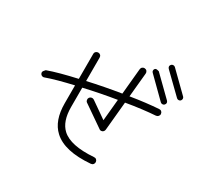

<svg xmlns="http://www.w3.org/2000/svg" viewBox="-175 -1092 1351 1299"><g transform="rotate(30 500.0 -442.0)"><path d="M677 -15Q478 1 391 -80Q319 -146 319 -281V-421Q258 -407 204.5 -392.5Q151 -378 113 -364Q103 -360 93.5 -364.5Q84 -369 81 -379Q77 -389 86.5 -400Q96 -411 96 -411Q137 -426 194.5 -441.5Q252 -457 319 -472V-667Q319 -678 326.5 -685Q334 -692 344 -692Q355 -692 362 -685Q369 -678 369 -667V-484Q431 -498 496 -510.5Q561 -523 624 -533L643 -734Q644 -745 652 -751.5Q660 -758 670 -757Q681 -756 687.5 -748Q694 -740 693 -729L675 -541Q736 -551 791.5 -557.5Q847 -564 892 -567Q903 -568 910.5 -561.5Q918 -555 919 -544Q920 -534 913 -526Q906 -518 895 -517Q849 -514 791.5 -507Q734 -500 670 -489L649 -266Q647 -251 635 -245Q620 -239 610 -248L448 -360Q440 -365 438 -375.5Q436 -386 442 -395Q448 -403 458 -405Q468 -407 477 -401L603 -313L619 -481Q557 -471 493 -458.5Q429 -446 369 -432V-281Q369 -169 425 -117Q495 -52 673 -65Q684 -66 691.5 -59.5Q699 -53 700 -42Q701 -32 694.5 -24Q688 -16 677 -15ZM960 -691 812 -835Q798 -851 812 -866Q818 -872 827 -872Q836 -872 842 -866L990 -721Q996 -715 996 -706.5Q996 -698 990 -691Q984 -685 975 -685Q966 -685 960 -691ZM879 -612 732 -757Q725 -763 725 -772Q725 -781 731 -787Q738 -793 750 -790Q762 -787 762 -787L909 -643Q923 -628 909 -612Q903 -606 894 -606Q885 -606 879 -612Z"/></g></svg>

Font: Zen Kurenaido
Style: Regular
Weight: 400
Designer: Yoshimichi Ohira
Foundry: Positype
Version: Version 1.001